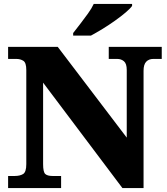

<svg xmlns="http://www.w3.org/2000/svg" viewBox="-20 -951 846 971"><path d="M21 0V-61H54Q81 -61 97 -71Q113 -81 113 -121V-597Q113 -634 98 -643.5Q83 -653 63 -653H21V-714H272L621 -255V-597Q621 -629 607 -641Q593 -653 573 -653H530V-714H798V-653H755Q733 -653 719.5 -639Q706 -625 706 -593V0H599L198 -533V-121Q198 -81 209 -71Q220 -61 246 -61H289V0ZM350 -784Q365 -803 385 -829Q405 -855 424.5 -882Q444 -909 454 -931H648V-921Q639 -908 615.5 -888Q592 -868 561 -846Q530 -824 498 -804.5Q466 -785 440 -771H350Z"/></svg>

Font: Noto Serif Myanmar Black
Style: Regular
Weight: 900
Designer: Ben Mitchell and the Monotype Design Team
Foundry: Monotype Imaging Inc.
Version: Version 2.106; ttfautohint (v1.8.4.7-5d5b)